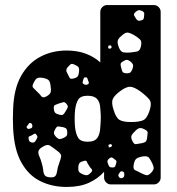

<svg xmlns="http://www.w3.org/2000/svg" viewBox="-20 -730 701 760"><path d="M244 10Q186 10 139.5 -13Q93 -36 64.5 -87Q36 -138 32 -221Q31 -244 31 -261Q31 -278 32 -300Q35 -379 63.5 -429.5Q92 -480 139 -505Q186 -530 244 -530Q286 -530 319.5 -517.5Q353 -505 377 -483V-683Q377 -694 385 -702Q393 -710 404 -710H589Q600 -710 608 -702Q616 -694 616 -683V-27Q616 -16 608 -8Q600 0 589 0H419Q408 0 400 -8Q392 -16 392 -27V-50Q368 -23 332 -6.5Q296 10 244 10ZM542 -687Q532 -691 526.5 -689Q521 -687 514 -680Q508 -673 511 -668.5Q514 -664 518 -657Q524 -646 534 -648Q542 -650 545.5 -652Q549 -654 550 -662Q551 -671 551 -676.5Q551 -682 542 -687ZM511 -591Q495 -600 485.5 -601Q476 -602 463 -590Q448 -578 446 -568.5Q444 -559 451 -541Q458 -525 467.5 -523Q477 -521 494 -522Q513 -524 523.5 -526.5Q534 -529 538 -547Q542 -566 534.5 -573.5Q527 -581 511 -591ZM417 -551 409 -549 408 -539 417 -537 423 -544ZM497 -486Q488 -493 482 -493Q476 -493 467 -487Q458 -482 457.5 -476.5Q457 -471 460 -461Q462 -451 465 -446Q468 -441 478 -440Q490 -439 495 -442.5Q500 -446 504 -456Q508 -467 506.5 -473Q505 -479 497 -486ZM273 -475Q264 -479 259.5 -475.5Q255 -472 248 -464Q238 -453 246 -441Q252 -430 255 -423Q258 -416 270 -419Q284 -422 288 -428.5Q292 -435 293 -448Q294 -461 289.5 -465.5Q285 -470 273 -475ZM328 -413Q327 -418 325.5 -421Q324 -424 319 -424Q313 -424 312 -421Q311 -418 309 -413Q308 -407 307 -404Q306 -401 310 -398Q320 -391 329 -397Q333 -401 331.5 -404.5Q330 -408 328 -413ZM180 -392Q178 -408 171.5 -413.5Q165 -419 148 -422Q132 -424 125.5 -419.5Q119 -415 112 -400Q106 -388 111.5 -382.5Q117 -377 126 -368Q138 -357 143.5 -349Q149 -341 163 -348Q178 -356 180.5 -365Q183 -374 180 -392ZM536 -368Q512 -385 497 -386.5Q482 -388 458 -371Q433 -353 426.5 -338Q420 -323 430 -294Q439 -264 453 -255.5Q467 -247 498 -247Q531 -247 546.5 -254Q562 -261 572 -292Q582 -322 571.5 -335.5Q561 -349 536 -368ZM327 -169Q355 -169 365.5 -184.5Q376 -200 377 -227Q379 -250 379 -264.5Q379 -279 377 -301Q376 -325 364.5 -338Q353 -351 327 -351Q299 -351 289.5 -335.5Q280 -320 277 -293Q274 -260 277 -227Q280 -200 289.5 -184.5Q299 -169 327 -169ZM243 -319Q236 -327 230.5 -325.5Q225 -324 215 -321Q204 -317 198 -314.5Q192 -312 193 -300Q194 -288 198.5 -283.5Q203 -279 215 -276Q226 -273 230.5 -277Q235 -281 240 -290Q246 -299 248 -305Q250 -311 243 -319ZM108 -233Q107 -241 101 -243Q97 -244 95 -242Q93 -240 91 -236Q88 -232 86 -229.5Q84 -227 87 -223Q91 -219 94 -219.5Q97 -220 102 -222Q109 -224 108 -233ZM246 -210Q245 -219 241 -222Q237 -225 228 -227Q217 -229 211 -229.5Q205 -230 200 -221Q193 -210 193.5 -203Q194 -196 203 -187Q211 -179 217 -179.5Q223 -180 234 -185Q243 -190 245 -195Q247 -200 246 -210ZM552 -218Q539 -225 531 -222.5Q523 -220 513 -209Q502 -199 500 -191Q498 -183 505 -170Q511 -158 518.5 -159.5Q526 -161 540 -163Q550 -165 555 -168Q560 -171 562 -182Q564 -196 564.5 -204Q565 -212 552 -218ZM124 -197Q119 -203 115 -200Q111 -197 105 -194Q99 -192 95.5 -190Q92 -188 93 -182Q94 -175 96 -171.5Q98 -168 105 -166Q113 -165 116 -167Q119 -169 123 -176Q127 -183 128 -187Q129 -191 124 -197ZM424 -156 417 -160 409 -156 411 -146 421 -149ZM209 -131Q190 -146 178 -153.5Q166 -161 146 -147Q133 -139 132 -130Q131 -121 136 -110.5Q141 -100 145 -85Q150 -69 151 -56.5Q152 -44 157 -36.5Q162 -29 179 -28Q195 -27 200 -34.5Q205 -42 206.5 -55Q208 -68 214 -83Q220 -100 222 -110Q224 -120 209 -131ZM583 -83Q575 -99 569.5 -106Q564 -113 547 -111Q528 -108 520 -102Q512 -96 509 -77Q506 -60 515.5 -56Q525 -52 540 -44Q552 -38 559.5 -36.5Q567 -35 577 -45Q587 -55 588 -62.5Q589 -70 583 -83ZM433 -100Q427 -105 423.5 -106.5Q420 -108 414 -104Q408 -99 406 -95Q404 -91 407 -83Q410 -74 413 -70.5Q416 -67 425 -67Q434 -67 436 -71.5Q438 -76 440 -84Q442 -90 440.5 -93Q439 -96 433 -100ZM332 -75Q326 -83 324 -89.5Q322 -96 312 -93Q300 -90 295.5 -85.5Q291 -81 290 -69Q289 -56 292.5 -50.5Q296 -45 308 -40Q320 -35 326.5 -37Q333 -39 341 -48Q348 -56 342.5 -61Q337 -66 332 -75ZM466 -51Q460 -53 457.5 -51Q455 -49 452 -44Q446 -37 450 -31Q454 -23 463 -25Q471 -27 472 -36Q472 -42 471.5 -45.5Q471 -49 466 -51Z"/></svg>

Font: Rubik Moonrocks
Style: Regular
Weight: 400
Designer: Hubert and Fischer, NaN
Foundry: Hubert and Fischer, NaN
Version: Version 2.200